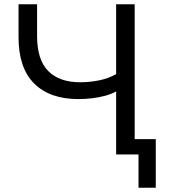

<svg xmlns="http://www.w3.org/2000/svg" viewBox="-20 -725 792 901"><path d="M630 156V0H525V-296Q504 -284 475 -276Q446 -268 413 -264Q380 -260 348 -260Q214 -260 140.5 -333Q67 -406 67 -550V-705H154V-557Q154 -444 206.5 -391.5Q259 -339 356 -339Q399 -339 443 -347.5Q487 -356 525 -377V-705H612V-72H711V156Z"/></svg>

Font: Nunito Sans 9pt
Style: Regular
Weight: 400
Version: Version 3.101;gftools[0.9.27]